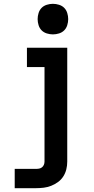

<svg xmlns="http://www.w3.org/2000/svg" viewBox="-20 -770 490 1005"><path d="M57 215V114H168Q177 114 185 112.5Q193 111 199.5 106Q206 101 209.5 93Q213 85 213 76V-419H121V-520H332V76Q332 97 327 117Q322 137 311 154Q300 171 283.5 183Q267 195 248 202.5Q229 210 209 212.5Q189 215 168 215ZM257 -590Q241 -590 225 -595Q209 -600 198 -611Q187 -622 182 -638Q177 -654 177 -670Q177 -686 182 -702Q187 -718 198 -729Q209 -740 225 -745Q241 -750 257 -750Q273 -750 289 -745Q305 -740 316 -729Q327 -718 332 -702Q337 -686 337 -670Q337 -654 332 -638Q327 -622 316 -611Q305 -600 289 -595Q273 -590 257 -590Z"/></svg>

Font: Iosevka Book
Style: Bold
Weight: 700
Designer: Belleve Invis
Foundry: Belleve Invis
Version: Version 28.0.7; ttfautohint (v1.8.3)